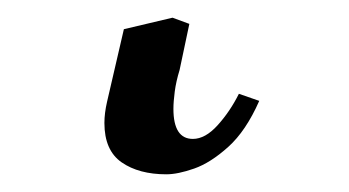

<svg xmlns="http://www.w3.org/2000/svg" viewBox="-20 59 395 217"><path d="M120 92 175 79 194 86 183 138Q179 151 177.5 162.5Q176 174 176 182Q176 216 198 216Q212 216 226 200.5Q240 185 250 165L273 173Q258 207 238 225Q218 243 199.5 249.5Q181 256 168 256Q137 256 117.5 242.5Q98 229 98 198Q98 187 101 174Z"/></svg>

Font: Libertinus Serif Semibold Italic
Style: Regular
Weight: 600
Italic angle: -11.5°
Designer: Philipp H. Poll, Khaled Hosny
Foundry: Caleb Maclennan
Version: Version 7.051;RELEASE